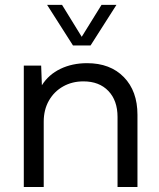

<svg xmlns="http://www.w3.org/2000/svg" viewBox="-20 -752 639 772"><path d="M532.7 0H452.6V-281.7Q452.6 -347.7 415.8 -386.2Q378.9 -424.8 315.4 -424.8Q270 -424.8 233.9 -404.5Q197.8 -384.3 176.8 -347.7Q155.8 -311 155.8 -262.7V0H75.7V-488.3H145.5L148.4 -409.2Q175.3 -452.1 222.9 -475.1Q270.5 -498 330.1 -498Q423.3 -498 478 -441.9Q532.7 -385.7 532.7 -290.5ZM344.2 -569.3H273.4L169.4 -732.4H229.5L308.6 -604L388.2 -732.4H448.2Z"/></svg>

Font: Kumbh Sans
Style: Regular
Weight: 400
Version: Version 1.005